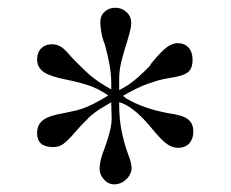

<svg xmlns="http://www.w3.org/2000/svg" viewBox="-20 -773 598 498"><path d="M268.6 -507.8Q253.9 -499 244.1 -493.2Q234.4 -487.3 228.5 -482.9Q222.7 -478.5 218.3 -475.1Q213.9 -471.7 210 -467.8Q206.1 -462.9 202.6 -460Q199.2 -457 194.8 -452.1Q190.4 -447.3 183.1 -439.5Q175.8 -431.6 164.1 -418Q148.4 -401.4 139.2 -396.5Q129.9 -391.6 117.2 -391.6Q76.2 -391.6 76.2 -427.7Q76.2 -450.2 92.3 -461.9Q108.4 -473.6 145.5 -479.5Q165 -483.4 178.7 -486.8Q192.4 -490.2 205.1 -495.6Q217.8 -501 230.5 -507.8Q243.2 -514.6 260.7 -525.4L249 -533.2Q241.2 -537.1 238.3 -539.1Q235.4 -541 233.4 -542Q231.4 -543 228.5 -543.9Q225.6 -544.9 217.8 -548.8Q204.1 -553.7 188 -558.1Q171.9 -562.5 152.3 -566.4Q111.3 -574.2 93.8 -585.9Q76.2 -597.7 76.2 -619.1Q76.2 -636.7 86.9 -647.5Q97.7 -658.2 114.3 -658.2Q127.9 -658.2 138.7 -651.4Q149.4 -644.5 167 -623Q181.6 -608.4 193.4 -596.7Q205.1 -585 216.3 -575.7Q227.5 -566.4 240.2 -558.1Q252.9 -549.8 268.6 -541V-556.6Q268.6 -579.1 264.2 -604.5Q259.8 -629.9 252 -657.2Q245.1 -674.8 242.7 -689.9Q240.2 -705.1 240.2 -715.8Q240.2 -732.4 251.5 -742.7Q262.7 -752.9 279.3 -752.9Q295.9 -752.9 308.1 -741.7Q320.3 -730.5 320.3 -713.9Q320.3 -703.1 316.9 -690.4Q313.5 -677.7 308.6 -661.1Q299.8 -634.8 294.4 -611.8Q289.1 -588.9 289.1 -568.4V-539.1L297.9 -543.9Q305.7 -548.8 308.6 -550.3Q311.5 -551.8 313.5 -553.2Q315.4 -554.7 317.9 -556.6Q320.3 -558.6 327.1 -563.5Q333 -568.4 335.4 -570.3Q337.9 -572.3 339.4 -573.7Q340.8 -575.2 343.8 -578.1Q346.7 -581.1 354.5 -587.9Q361.3 -594.7 363.8 -597.2Q366.2 -599.6 367.7 -601.1Q369.1 -602.5 370.6 -605.5Q372.1 -608.4 377.9 -615.2Q398.4 -639.6 412.6 -650.4Q426.8 -661.1 440.4 -661.1Q459 -661.1 469.2 -649.4Q479.5 -637.7 479.5 -618.2Q479.5 -595.7 467.8 -585.9Q456.1 -576.2 422.9 -571.3Q404.3 -568.4 390.6 -564.5Q377 -560.5 363.3 -555.7Q349.6 -550.8 334.5 -543.5Q319.3 -536.1 298.8 -524.4L307.6 -517.6Q352.5 -491.2 416 -479.5Q453.1 -474.6 467.3 -463.9Q481.4 -453.1 481.4 -431.6Q481.4 -413.1 471.2 -401.4Q460.9 -389.6 441.4 -389.6Q425.8 -389.6 411.1 -400.9Q396.5 -412.1 375 -438.5Q332 -491.2 297.9 -504.9L289.1 -507.8V-501Q289.1 -466.8 294.9 -436Q300.8 -405.3 311.5 -375Q321.3 -350.6 321.3 -337.9Q321.3 -321.3 307.6 -308.1Q293.9 -294.9 276.4 -294.9Q260.7 -294.9 249.5 -307.6Q238.3 -320.3 238.3 -335Q238.3 -356.4 251 -387.7Q260.7 -414.1 265.6 -435.1Q270.5 -456.1 269.5 -471.7L268.6 -501Z"/></svg>

Font: BabelStone Tibetan Slim
Style: Regular
Weight: 400
Designer: Christopher J. Fynn
Foundry: BabelStone
Version: Version 10.011 October 1, 2023